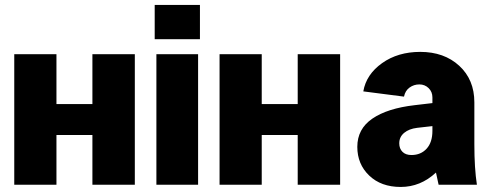

<svg xmlns="http://www.w3.org/2000/svg" viewBox="-20 -740 1969 769"><path d="M37.1 -522.9H206.1V-323.2H350.1V-522.9H520V0H350.1V-199.2H206.1V0H37.1Z M606.4 0V-522.9H773.4V0ZM599.6 -583V-720.2H780.8V-583Z M859.4 -522.9H1028.3V-323.2H1172.4V-522.9H1342.3V0H1172.4V-199.2H1028.3V0H859.4Z M1890.1 0H1736.8Q1736.8 0.5 1734.1 -12Q1731.4 -24.4 1728.8 -36.9Q1726.1 -49.3 1726.1 -48.8Q1664.1 8.8 1585 8.8Q1506.3 8.8 1458.7 -36.9Q1411.1 -82.5 1411.1 -151.9Q1411.1 -223.6 1471.4 -264.9Q1531.7 -306.2 1641.1 -318.8L1711.9 -327.1V-350.1Q1711.9 -372.1 1696.8 -387Q1681.6 -401.9 1659.7 -401.9Q1637.7 -401.9 1620.4 -389.4Q1603 -377 1598.1 -353L1435.1 -374Q1446.8 -441.9 1510.3 -487.1Q1573.7 -532.2 1663.1 -532.2Q1758.8 -532.2 1819.3 -476.6Q1879.9 -420.9 1879.9 -330.1V-162.1Q1879.9 -65.9 1890.1 0ZM1627.9 -119.1Q1665.5 -119.1 1688.7 -144.5Q1711.9 -169.9 1711.9 -215.8V-234.9L1650.9 -228Q1618.2 -224.1 1598.6 -207.8Q1579.1 -191.4 1579.1 -166Q1579.1 -145 1591.8 -132.1Q1604.5 -119.1 1627.9 -119.1Z"/></svg>

Font: LT Superior Black
Style: Regular
Weight: 900
Designer: Daniel Lyons
Foundry: LyonsType
Version: Version 2.005